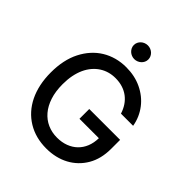

<svg xmlns="http://www.w3.org/2000/svg" viewBox="-254 -1092 1257 1257"><g transform="rotate(45 374.5 -464.0)"><path d="M56.5 -363.3Q56.5 -480.1 98.7 -563.2Q120 -605.1 149.3 -637.6Q178.6 -670.1 214.7 -692.1Q250.7 -714.1 293 -725.7Q335.2 -737.2 382.1 -737.2Q461.3 -737.2 524.5 -707Q556.5 -691.8 583.3 -670.5Q610.1 -649.1 630.5 -622.5Q650.9 -595.9 664.8 -564.5Q678.6 -533 684.7 -497.5H572.1Q561.8 -530.2 544.6 -555.9Q527.3 -581.7 503.4 -599.8Q479.4 -617.9 449.2 -627.5Q419 -637.1 382.8 -637.1Q320.7 -637.1 272 -605.5Q247.5 -589.5 227.8 -566.2Q208.1 -543 194.2 -512.8Q180.4 -482.6 172.9 -445.3Q165.5 -408 165.5 -364Q165.5 -297.6 182.2 -246.6Q198.9 -195.7 228.5 -160.9Q258.2 -126.1 298.7 -108.1Q339.1 -90.2 387.1 -90.2Q430.8 -90.2 466.6 -103.7Q502.5 -117.2 528.2 -142Q554 -166.9 568.4 -202.2Q582.7 -237.6 583.5 -281.6H403.8V-372.2H689.6V-289.4Q689.6 -197.1 650.9 -130.7Q631.4 -97.3 604.4 -71.2Q577.4 -45.1 543.9 -27Q510.3 -8.9 470.9 0.5Q431.5 9.9 387.1 9.9Q288.7 9.9 214.1 -35.5Q176.8 -58.2 147.5 -90.7Q118.3 -123.2 98 -164.6Q77.8 -206 67.1 -255.9Q56.5 -305.8 56.5 -363.3ZM381 -938.2Q394.5 -938.2 406.6 -933.4Q418.7 -928.6 427.9 -920.1Q437.1 -911.6 442.6 -900Q448.2 -888.5 448.2 -874.6Q448.2 -861.2 442.6 -849.6Q437.1 -838.1 427.7 -829.5Q418.3 -821 406.2 -816.2Q394.2 -811.4 381 -811.4Q367.9 -811.4 355.8 -816.2Q343.8 -821 334.5 -829.5Q325.3 -838.1 319.6 -849.6Q313.9 -861.2 313.9 -874.6Q313.9 -888.5 319.4 -900Q324.9 -911.6 334.2 -920.1Q343.4 -928.6 355.6 -933.4Q367.9 -938.2 381 -938.2Z"/></g></svg>

Font: Inter P Medium
Style: Regular
Weight: 500
Designer: Rasmus Andersson
Foundry: rsms
Version: Version 3.018;git-588b23468